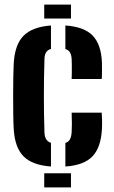

<svg xmlns="http://www.w3.org/2000/svg" viewBox="-20 -820 500 840"><path d="M203 -91.5Q120.5 -97.5 82.5 -136.5Q44.5 -175.5 40 -256.5Q38.5 -281 38 -320.2Q37.5 -359.5 37.5 -403Q37.5 -446.5 38.2 -484Q39 -521.5 40 -541.5Q44.5 -624.5 83 -663.5Q121.5 -702.5 203 -708.5V-606Q188 -601.5 181.5 -590.8Q175 -580 174.5 -561.5Q173 -515.5 172.5 -475.8Q172 -436 172 -398.8Q172 -361.5 172.5 -323.2Q173 -285 174.5 -242Q175 -222.5 181.8 -211.2Q188.5 -200 203 -195ZM173.5 0V-62H290.5V0ZM266 -91.5V-194.5Q280.5 -199.5 286.5 -211.5Q292.5 -223.5 293.5 -243Q294.5 -258.5 294.5 -278.2Q294.5 -298 293.5 -327H425Q426 -318 426.5 -295.8Q427 -273.5 426 -256.5Q422 -175.5 384.8 -136.2Q347.5 -97 266 -91.5ZM293.5 -474.5Q294 -486 294.2 -502.5Q294.5 -519 294.2 -535Q294 -551 293.5 -561.5Q292.5 -579 286.5 -590Q280.5 -601 266 -605.5V-708.5Q347.5 -703 385 -664.8Q422.5 -626.5 426 -546.5Q426.5 -530 426.2 -506.2Q426 -482.5 425 -474.5ZM173.5 -739V-800H290.5V-739Z"/></svg>

Font: Big Shoulders Stencil Text Thin ExtraBold
Style: Regular
Weight: 800
Version: Version 2.001